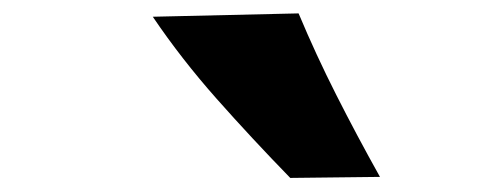

<svg xmlns="http://www.w3.org/2000/svg" viewBox="-20 -900 721 281"><path d="M404.8 -639.6Q348.6 -697.3 297.1 -755.4Q245.6 -813.5 203.6 -875.5L417 -880.4Q442.4 -819.8 472.2 -761Q502 -702.1 536.1 -641.1Z"/></svg>

Font: Pinar ExtraBold
Style: Regular
Weight: 800
Designer: Amin Abedi
Version: Version 3.000